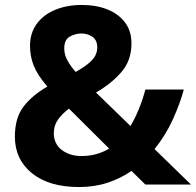

<svg xmlns="http://www.w3.org/2000/svg" viewBox="-20 -744 790 774"><path d="M310 -724Q368 -724 413 -706Q458 -688 484 -653.5Q510 -619 510 -569Q510 -500 469 -453Q428 -406 367 -371L506 -236Q526 -270 541 -307.5Q556 -345 566 -383H721Q706 -327 677 -263Q648 -199 603 -143L750 0H566L510 -55Q467 -25 414 -7.5Q361 10 299 10Q177 10 108.5 -46Q40 -102 40 -193Q40 -269 75 -314.5Q110 -360 171 -395Q132 -440 116.5 -478Q101 -516 101 -559Q101 -610 127.5 -647Q154 -684 201.5 -704Q249 -724 310 -724ZM309 -609Q284 -609 261.5 -596.5Q239 -584 239 -549Q239 -524 251.5 -501Q264 -478 285 -454Q327 -477 349.5 -500Q372 -523 372 -553Q372 -583 352 -596Q332 -609 309 -609ZM258 -306Q230 -285 213.5 -261.5Q197 -238 197 -207Q197 -164 229 -139.5Q261 -115 309 -115Q341 -115 369 -123Q397 -131 420 -145Z"/></svg>

Font: Noto Sans Vithkuqi
Style: Bold
Weight: 700
Version: Version 1.001; ttfautohint (v1.8.4.7-5d5b)